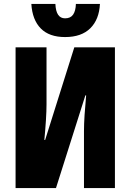

<svg xmlns="http://www.w3.org/2000/svg" viewBox="-20 -954 662 974"><path d="M59 0V-714H216V-425Q216 -391 213 -344Q210 -297 205 -244H209L357 -714H563V0H406V-289Q406 -324 409 -370.5Q412 -417 417 -470H413L264 0ZM310 -766Q230 -766 187 -809.5Q144 -853 139 -934H261Q264 -861 310 -861Q338 -861 351 -880Q364 -899 365 -934H487Q483 -855 438 -810.5Q393 -766 310 -766Z"/></svg>

Font: Noto Sans ExtraCondensed Black
Style: Regular
Weight: 900
Width: 2
Designer: Monotype Design Team
Foundry: Monotype Imaging Inc.
Version: Version 2.013; ttfautohint (v1.8.4.7-5d5b)